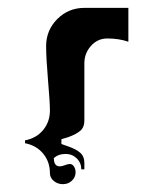

<svg xmlns="http://www.w3.org/2000/svg" viewBox="-20 -606 401 490"><path d="M43.9 -240.5V-247.8Q73 -253.4 90.2 -274.3Q107.4 -295.2 107.4 -324.2Q107.4 -344.7 102.5 -401.6Q97.7 -458.5 97.7 -488.3Q97.7 -528.8 126.2 -557.4Q154.8 -585.9 195.3 -585.9H307.6V-499.5Q283.7 -507.8 253.9 -507.8Q229 -507.8 212.2 -488.9Q195.3 -470 195.3 -444.3V-297.9Q195.3 -281.5 185.3 -272.6Q175.3 -263.7 154.5 -256.1L136.7 -250.7V-238.5L154.5 -232.2Q174.8 -225.1 185.1 -215.8Q195.3 -206.5 195.3 -190.4V-173.8H187.5Q187.5 -190.4 175.8 -201.8Q164.1 -213.1 147.5 -213.1Q128.7 -213.1 117.4 -202.4Q117.4 -181.6 132.6 -181.4Q137.7 -181.4 145.4 -184.4Q153.1 -187.5 158.2 -187.5Q164.3 -187.5 168.6 -181.3Q172.9 -175 172.9 -166.3Q172.9 -153.8 163.5 -144.9Q154.1 -136 140.6 -136Q127 -136 117.2 -144.2Q107.4 -152.3 107.4 -164.1Q107.4 -193.1 90.1 -214Q72.8 -234.9 43.9 -240.5Z"/></svg>

Font: AgreloyInT3
Style: Medium
Weight: 400
Designer: gluk
Foundry: gluk
Version: Version 0.27